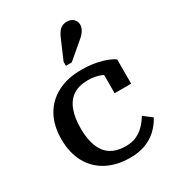

<svg xmlns="http://www.w3.org/2000/svg" viewBox="-196 -937 975 1066"><g transform="rotate(-30 291.5 -404.5)"><path d="M337 -57Q378 -57 407.5 -71.5Q437 -86 459 -109.5Q481 -133 496 -159L549 -118Q529 -80 497.5 -50.5Q466 -21 423.5 -5Q381 11 326 11Q240 11 176.5 -22.5Q113 -56 78.5 -119Q44 -182 44 -269Q44 -356 79 -418.5Q114 -481 178.5 -514.5Q243 -548 331 -548Q385 -548 426 -539.5Q467 -531 494.5 -519.5Q522 -508 534 -499V-343H428V-478Q439 -477 447.5 -472.5Q456 -468 461.5 -461Q467 -454 469 -446Q471 -438 470 -432Q450 -452 414.5 -466Q379 -480 334 -480Q277 -480 240 -455.5Q203 -431 185 -383.5Q167 -336 167 -269Q167 -216 177.5 -176.5Q188 -137 208.5 -110.5Q229 -84 261 -70.5Q293 -57 337 -57ZM321 -755Q329 -775 339.5 -790Q350 -805 364 -812.5Q378 -820 396 -820Q422 -820 437.5 -805Q453 -790 453 -768Q453 -755 447 -742Q441 -729 430.5 -717Q420 -705 406 -694L307 -610H270V-636Z"/></g></svg>

Font: Roboto Serif 20pt Medium
Style: Regular
Weight: 500
Version: Version 1.008